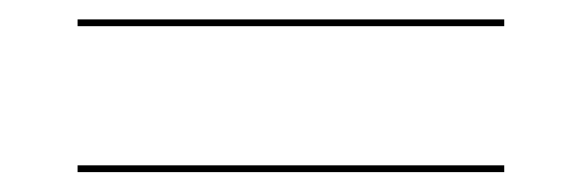

<svg xmlns="http://www.w3.org/2000/svg" viewBox="-20 -484 600 198"><path d="M60 -457V-464H500V-457ZM60 -306.5V-313.5H500V-306.5Z"/></svg>

Font: Bodoni Moda 28pt
Style: Bold
Weight: 700
Designer: Owen Earl
Foundry: indestructible type
Version: Version 2.005